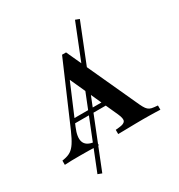

<svg xmlns="http://www.w3.org/2000/svg" viewBox="-209 -854 1067 1144"><g transform="rotate(-30 324.0 -282.0)"><path d="M159.7 155.6 132.3 145.2 476.6 -718.5 504 -708.1ZM160.5 -164.5Q134.7 -104 146.8 -70.6Q158.9 -37.1 209.7 -30.6L225.8 -29V0Q191.1 -1.6 158.5 -2Q125.8 -2.4 95.2 -2.4Q66.1 -2.4 40.7 -2Q15.3 -1.6 -8.1 0V-29L5.6 -31.5Q33.1 -36.3 52 -48.4Q71 -60.5 87.9 -86.3Q104.8 -112.1 125 -158.1L305.6 -576.6H333.1L557.3 -87.9Q566.9 -67.7 575.4 -56Q583.9 -44.4 595.2 -38.7Q606.5 -33.1 624.2 -31.5L649.2 -29V0Q635.5 -0.8 616.5 -1.2Q597.6 -1.6 577.4 -2Q557.3 -2.4 537.1 -2.4H529.8H525.8Q503.2 -2.4 480.2 -2Q457.3 -1.6 434.7 -1.2Q412.1 -0.8 392.7 -0.4Q373.4 0 358.9 0V-29L383.9 -31.5Q417.7 -34.7 425.8 -49.2Q433.9 -63.7 416.9 -101.6L262.9 -441.1L282.3 -451.6ZM150.8 -183.9 163.7 -212.9H412.9L425.8 -183.9Z"/></g></svg>

Font: Playfair 5pt SemiExpanded Light
Style: Bold
Weight: 700
Version: Version 2.203